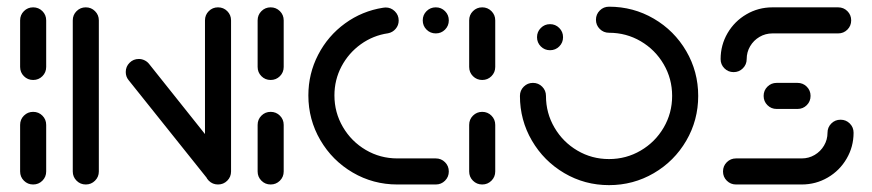

<svg xmlns="http://www.w3.org/2000/svg" viewBox="-20 -540 2551 562"><path d="M77 0Q61.1 0 50 -11.1Q38.9 -22.2 38.9 -38.1V-174.4Q38.9 -190.4 50 -201.5Q61.1 -212.6 77 -212.6Q93 -212.6 104.1 -201.5Q115.2 -190.4 115.2 -174.4V-38.1Q115.2 -22.2 104.1 -11.1Q93 0 77 0ZM77 -305.9Q61.1 -305.9 50 -317Q38.9 -328.1 38.9 -344.1V-480.4Q38.9 -496.3 50 -507.4Q61.1 -518.5 77 -518.5Q93 -518.5 104.1 -507.4Q115.2 -496.3 115.2 -480.4V-344.1Q115.2 -328.1 104.1 -317Q93 -305.9 77 -305.9Z M231.1 0Q215.2 0 204.1 -11.1Q193 -22.2 193 -38.1V-480.4Q193 -496.3 204.1 -507.4Q215.2 -518.5 231.1 -518.5Q247 -518.5 258.1 -507.4Q269.3 -496.3 269.3 -480.4V-38.1Q269.3 -22.2 258.1 -11.1Q247 0 231.1 0ZM348.1 -329.3Q348.1 -345.2 359.3 -356.3Q370.4 -367.4 386.3 -367.4Q395.2 -367.4 403.1 -363.5Q411.1 -359.6 416.3 -353L650.4 -59.3L591.1 -11.9L356.3 -305.6Q348.1 -315.6 348.1 -329.3ZM618.1 0Q602.2 0 591.1 -11.1Q580 -22.2 580 -38.1V-480.4Q580 -496.3 591.1 -507.4Q602.2 -518.5 618.1 -518.5Q634.1 -518.5 645.2 -507.4Q656.3 -496.3 656.3 -480.4V-38.1Q656.3 -22.2 645.2 -11.1Q634.1 0 618.1 0Z M772.2 0Q756.3 0 745.2 -11.1Q734.1 -22.2 734.1 -38.1V-174.4Q734.1 -190.4 745.2 -201.5Q756.3 -212.6 772.2 -212.6Q788.1 -212.6 799.3 -201.5Q810.4 -190.4 810.4 -174.4V-38.1Q810.4 -22.2 799.3 -11.1Q788.1 0 772.2 0ZM772.2 -305.9Q756.3 -305.9 745.2 -317Q734.1 -328.1 734.1 -344.1V-480.4Q734.1 -496.3 745.2 -507.4Q756.3 -518.5 772.2 -518.5Q788.1 -518.5 799.3 -507.4Q810.4 -496.3 810.4 -480.4V-344.1Q810.4 -328.1 799.3 -317Q788.1 -305.9 772.2 -305.9Z M882.6 -260.7Q882.6 -324.4 911.3 -379.8Q940 -435.2 990 -471.5Q1040 -507.8 1101.5 -517.4Q1106.7 -518.1 1108.9 -518.1Q1124.4 -518.1 1135.7 -507Q1147 -495.9 1147 -480Q1147 -465.9 1138.1 -455.6Q1129.3 -445.2 1115.9 -442.6Q1072.2 -436.3 1036.3 -410.6Q1000.4 -384.8 979.6 -345.6Q958.9 -306.3 958.9 -260.7Q958.9 -210.7 983.7 -168.3Q1008.5 -125.9 1050.7 -101.1Q1093 -76.3 1143 -76.3H1255.6Q1271.5 -76.3 1282.6 -65.2Q1293.7 -54.1 1293.7 -38.1Q1293.7 -22.2 1282.6 -11.1Q1271.5 0 1255.6 0H1143Q1072.2 0 1012.4 -35Q952.6 -70 917.6 -130Q882.6 -190 882.6 -260.7ZM1217.4 -480.4Q1217.4 -496.3 1228.5 -507.4Q1239.6 -518.5 1255.6 -518.5Q1271.5 -518.5 1282.6 -507.4Q1293.7 -496.3 1293.7 -480.4Q1293.7 -464.4 1282.6 -453.3Q1271.5 -442.2 1255.6 -442.2Q1239.6 -442.2 1228.5 -453.3Q1217.4 -464.4 1217.4 -480.4Z M1391.5 0Q1375.6 0 1364.4 -11.1Q1353.3 -22.2 1353.3 -38.1V-174.4Q1353.3 -190.4 1364.4 -201.5Q1375.6 -212.6 1391.5 -212.6Q1407.4 -212.6 1418.5 -201.5Q1429.6 -190.4 1429.6 -174.4V-38.1Q1429.6 -22.2 1418.5 -11.1Q1407.4 0 1391.5 0ZM1391.5 -305.9Q1375.6 -305.9 1364.4 -317Q1353.3 -328.1 1353.3 -344.1V-480.4Q1353.3 -496.3 1364.4 -507.4Q1375.6 -518.5 1391.5 -518.5Q1407.4 -518.5 1418.5 -507.4Q1429.6 -496.3 1429.6 -480.4V-344.1Q1429.6 -328.1 1418.5 -317Q1407.4 -305.9 1391.5 -305.9Z M1551.9 -431.1Q1551.9 -447 1563 -458.1Q1574.1 -469.3 1590 -469.3Q1605.9 -469.3 1617 -458.1Q1628.1 -447 1628.1 -431.1Q1628.1 -415.2 1617 -404.1Q1605.9 -393 1590 -393Q1574.1 -393 1563 -404.1Q1551.9 -415.2 1551.9 -431.1ZM1724.4 -482.2Q1724.4 -498.1 1735.6 -509.3Q1746.7 -520.4 1762.6 -520.4Q1833.7 -520.4 1893.7 -485.4Q1953.7 -450.4 1988.7 -390.4Q2023.7 -330.4 2023.7 -259.3Q2023.7 -188.1 1988.7 -128.1Q1953.7 -68.1 1893.7 -33.1Q1833.7 1.9 1762.6 1.9Q1691.5 1.9 1631.7 -33.3Q1571.9 -68.5 1536.9 -128.5Q1501.9 -188.5 1501.9 -259.3Q1501.9 -275.2 1513 -286.3Q1524.1 -297.4 1540 -297.4Q1555.9 -297.4 1567 -286.3Q1578.1 -275.2 1578.1 -259.3Q1578.1 -208.9 1603 -166.5Q1627.8 -124.1 1670 -99.3Q1712.2 -74.4 1762.6 -74.4Q1813 -74.4 1855.4 -99.3Q1897.8 -124.1 1922.6 -166.5Q1947.4 -208.9 1947.4 -259.3Q1947.4 -309.6 1922.6 -352Q1897.8 -394.4 1855.4 -419.3Q1813 -444.1 1762.6 -444.1Q1746.7 -444.1 1735.6 -455.2Q1724.4 -466.3 1724.4 -482.2Z M2440.4 -189.6Q2456.3 -189.6 2467.4 -178.5Q2478.5 -167.4 2478.5 -151.5Q2478.5 -110.4 2458.1 -75.6Q2437.8 -40.7 2403 -20.4Q2368.1 0 2326.7 0H2134.4Q2118.5 0 2107.4 -11.1Q2096.3 -22.2 2096.3 -38.1Q2096.3 -54.1 2107.4 -65.2Q2118.5 -76.3 2134.4 -76.3H2326.7Q2347.4 -76.3 2364.6 -86.5Q2381.9 -96.7 2392 -113.9Q2402.2 -131.1 2402.2 -151.5Q2402.2 -167.4 2413.3 -178.5Q2424.4 -189.6 2440.4 -189.6ZM2352.6 -259.3Q2352.6 -243.3 2341.5 -232.2Q2330.4 -221.1 2314.4 -221.1H2253.3Q2237.4 -221.1 2226.3 -232.2Q2215.2 -243.3 2215.2 -259.3Q2215.2 -275.2 2226.3 -286.3Q2237.4 -297.4 2253.3 -297.4H2314.4Q2330.4 -297.4 2341.5 -286.3Q2352.6 -275.2 2352.6 -259.3ZM2127.4 -328.9Q2111.5 -328.9 2100.4 -340Q2089.3 -351.1 2089.3 -367Q2089.3 -408.1 2109.6 -443Q2130 -477.8 2164.8 -498.1Q2199.6 -518.5 2241.1 -518.5H2433.3Q2449.3 -518.5 2460.4 -507.4Q2471.5 -496.3 2471.5 -480.4Q2471.5 -464.4 2460.4 -453.3Q2449.3 -442.2 2433.3 -442.2H2241.1Q2220.4 -442.2 2203.1 -432Q2185.9 -421.9 2175.7 -404.6Q2165.6 -387.4 2165.6 -367Q2165.6 -351.1 2154.4 -340Q2143.3 -328.9 2127.4 -328.9Z"/></svg>

Font: 26F Galaxy Sans
Style: Bold
Weight: 700
Designer: C₂₉H₂₅N₃O₅
Version: Version 1.100